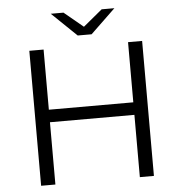

<svg xmlns="http://www.w3.org/2000/svg" viewBox="-59 -936 930 992"><g transform="rotate(-5 406.5 -440.5)"><path d="M626 0V-700H699V0ZM114 0V-700H188V0ZM180 -323V-388H633V-323ZM370 -757 241 -881H307L434 -776H378L505 -881H571L442 -757Z"/></g></svg>

Font: Montserrat Thin
Style: Regular
Weight: 400
Version: Version 9.000